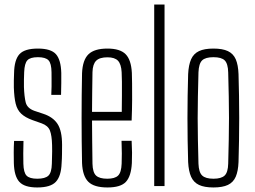

<svg xmlns="http://www.w3.org/2000/svg" viewBox="-20 -820 1122 846"><path d="M144 6Q87.5 6 65 -19Q42.5 -44 41 -101.5Q40.5 -122.5 40.5 -147.5Q40.5 -172.5 42 -199H83.5Q82.5 -169 82.5 -144.2Q82.5 -119.5 83 -98.5Q84 -59.5 97.2 -46Q110.5 -32.5 144 -32.5Q179 -32.5 193.2 -46Q207.5 -59.5 208.5 -98.5Q209 -113.5 209.2 -127Q209.5 -140.5 209.8 -153.8Q210 -167 209.5 -180Q208.5 -223 200 -244.8Q191.5 -266.5 163.5 -276.5L122.5 -291Q91 -302.5 73.5 -319Q56 -335.5 49.2 -362.8Q42.5 -390 41 -434Q40.5 -451.5 41 -466Q41.5 -480.5 42 -497.5Q43 -556 65.5 -581Q88 -606 147 -606Q204.5 -606 226.5 -581.2Q248.5 -556.5 250 -498.5Q250 -478.5 250 -453.8Q250 -429 249 -402H206Q207 -421 207.2 -438.8Q207.5 -456.5 207.2 -472.8Q207 -489 207 -502Q206.5 -540.5 193.8 -554.2Q181 -568 147 -568Q113 -568 100.5 -554.2Q88 -540.5 86.5 -502Q86 -483 85.5 -468.8Q85 -454.5 85.5 -436.5Q87 -394.5 93.2 -369Q99.5 -343.5 130.5 -332L171 -318.5Q213.5 -304.5 233.5 -274Q253.5 -243.5 253.5 -181.5Q253.5 -163 253.2 -141.2Q253 -119.5 251.5 -100.5Q249.5 -44 226.2 -19Q203 6 144 6Z M453.5 6Q394.5 6 369.2 -19Q344 -44 341.5 -101.5Q340.5 -148 340 -197.8Q339.5 -247.5 339.5 -299Q339.5 -350.5 340 -400.5Q340.5 -450.5 341.5 -497.5Q344 -556 370 -581Q396 -606 453.5 -606Q509 -606 533.5 -581.2Q558 -556.5 561 -499Q561.5 -482.5 562 -452Q562.5 -421.5 562.2 -380Q562 -338.5 560 -289H385.5Q385.5 -245.5 386.2 -199.2Q387 -153 387.5 -98.5Q388.5 -60 403.5 -46.2Q418.5 -32.5 452.5 -32.5Q486 -32.5 500.2 -46.2Q514.5 -60 516 -98.5Q517 -118.5 516.8 -143.8Q516.5 -169 515.5 -199.5H560Q561.5 -172.5 561.8 -147.5Q562 -122.5 561 -101.5Q558 -44 535 -19Q512 6 453.5 6ZM385.5 -327H516.5Q517 -363 517.2 -397.5Q517.5 -432 517.2 -459.5Q517 -487 516 -502Q514 -537.5 499.8 -552.5Q485.5 -567.5 453.5 -567.5Q419 -567.5 403.8 -552.5Q388.5 -537.5 387.5 -502Q387 -452.5 386.2 -410Q385.5 -367.5 385.5 -327Z M659.5 0V-800H705V0Z M920.5 6Q880.5 6 856.8 -5.2Q833 -16.5 822 -41.2Q811 -66 809 -106Q807.5 -152 806.8 -201Q806 -250 806 -299.5Q806 -349 806.8 -398Q807.5 -447 809 -493.5Q811 -534 822 -558.8Q833 -583.5 856.8 -594.8Q880.5 -606 920.5 -606Q960.5 -606 984.2 -594.8Q1008 -583.5 1018.8 -558.8Q1029.5 -534 1031 -493.5Q1032.5 -447 1033.2 -398.2Q1034 -349.5 1034 -300Q1034 -250.5 1033.2 -201.5Q1032.5 -152.5 1031 -106Q1029.5 -66.5 1018.8 -41.5Q1008 -16.5 984.2 -5.2Q960.5 6 920.5 6ZM920.5 -32.5Q955 -32.5 969.8 -46.5Q984.5 -60.5 985.5 -98.5Q987 -156.5 988 -205.2Q989 -254 989 -300Q989 -346 988 -394.8Q987 -443.5 985.5 -501Q984.5 -539.5 970.2 -553.8Q956 -568 920.5 -568Q885 -568 870.5 -553.8Q856 -539.5 854.5 -501Q853 -443.5 852 -394.8Q851 -346 851 -299.8Q851 -253.5 852 -204.8Q853 -156 854.5 -98.5Q856 -60.5 871 -46.5Q886 -32.5 920.5 -32.5Z"/></svg>

Font: Big Shoulders Display Thin Light
Style: Regular
Weight: 300
Version: Version 2.002